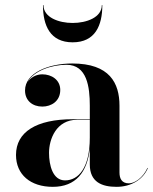

<svg xmlns="http://www.w3.org/2000/svg" viewBox="-20 -714 593 744"><path d="M148.5 -694H146.5C146.5 -615.5 174 -550 261.5 -550C349 -550 376.5 -615.5 376.5 -694H374.5C374.5 -646.5 315.5 -625 261.5 -625C207.5 -625 148.5 -646.5 148.5 -694ZM262.5 -252C120.5 -252 42 -202.5 42 -113.5C42 -37.5 98 10 184.5 10C273.5 10 318.5 -46.5 328 -139.5V-76.5C328 -8 375.5 10 431.5 10C488 10 534 -18 553 -62.5L551.5 -63.5C534 -24.5 501 -3.5 479.5 -3.5C451.5 -3.5 443 -22.5 443 -45.5V-304.5C443 -392 405 -468 260 -468C169 -468 77 -432 77 -363.5C77 -324 106 -301 144 -301C179 -301 213.5 -322 213.5 -365.5C213.5 -404.5 180 -426 144 -426C121 -426 98.5 -414.5 86.5 -395C109.5 -439.5 180 -463 237.5 -463C317.5 -463 328 -376.5 328 -304.5V-252ZM232 -15C184.5 -15 170 -73 170 -122C170 -174 197.5 -250 279.5 -250H328V-180.5C328 -64 284.5 -15 232 -15Z"/></svg>

Font: Bodoni* 96pt Medium
Style: Regular
Weight: 500
Version: Version 2.3